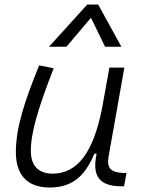

<svg xmlns="http://www.w3.org/2000/svg" viewBox="-20 -815 626 845"><path d="M198.2 10.3C309.6 10.3 358.9 -53.2 395.5 -138.7H405.3C385.7 -47.4 410.2 4.9 514.6 4.9H525.9L536.6 -53.7H523.4C466.3 -56.2 449.2 -75.7 458 -126.5L527.3 -517.6H461.4L429.7 -341.3C391.6 -144 320.3 -50.8 211.9 -50.8C149.4 -50.8 115.7 -85.4 115.7 -150.9C115.7 -232.9 148.9 -341.8 216.3 -514.6L152.3 -527.3C86.4 -365.2 49.8 -251 49.8 -145C49.8 -43.9 101.6 10.3 198.2 10.3ZM412.1 -794.9H363.8L195.8 -609.4H272.5L380.4 -736.8L442.4 -609.4H514.2Z"/></svg>

Font: Cascadia Code NF Light
Style: Italic
Weight: 300
Italic angle: -10°
Monospace: yes
Designer: Aaron Bell
Foundry: Saja Typeworks
Version: Version 2404.023